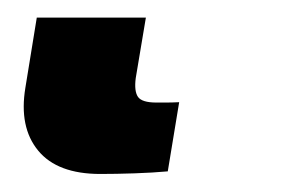

<svg xmlns="http://www.w3.org/2000/svg" viewBox="-20 38 334 214"><path d="M91.8 231.9Q43.9 231.9 22.5 205.8Q1 179.7 8.3 135.7L21 57.6H142.6L131.3 125Q129.4 139.6 133.8 146Q138.2 152.3 154.3 152.3Q158.7 152.3 165 152.3Q171.4 152.3 179.7 151.9L167 229Q150.4 230.5 129.9 231.2Q109.4 231.9 91.8 231.9Z"/></svg>

Font: Inter 24pt ExtraBold
Style: Italic
Weight: 800
Italic angle: -9.3988°
Designer: Rasmus Andersson
Foundry: rsms
Version: Version 4.001;git-66647c0bb